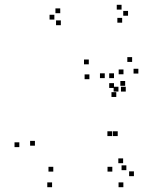

<svg xmlns="http://www.w3.org/2000/svg" viewBox="-20 -758 660 800"><path d="M447.5 -191V-211H427.5V-191ZM470.5 -191V-211H450.5V-191ZM504 -376.5V-396.5H484V-376.5ZM473.5 -376.5V-396.5H453.5V-376.5ZM202 -43V-63H182V-43ZM125.5 -151V-171H105.5V-151ZM352.5 -428V-448H332.5V-428ZM455 -391.5V-411.5H435V-391.5ZM455 -432.5V-452.5H435V-432.5ZM416.5 -432.5V-452.5H396.5V-432.5ZM464.5 -354V-374H444.5V-354ZM501.5 -400.5V-420.5H481.5V-400.5ZM350 -490V-510H330V-490ZM60.5 -145V-165H40.5V-145ZM197 22V2H177V22ZM538 -24V-44H518V-24ZM493 -78V-98H473V-78ZM506.5 -49V-69H486.5V-49ZM556.5 -451.5V-471.5H536.5V-451.5ZM530.5 -500V-520H510.5V-500ZM494.5 -448.5V-468.5H474.5V-448.5ZM448 -43V-63H428V-43ZM494 22V2H474V22ZM489 -663.5V-683.5H469V-663.5ZM513.5 -692.5V-712.5H493.5V-692.5ZM486.5 -718V-738H466.5V-718ZM231 -703V-723H211V-703ZM206.5 -676.5V-696.5H186.5V-676.5ZM233.5 -653V-673H213.5V-653Z"/></svg>

Font: Monaspace Radon Dots Var
Style: Regular
Weight: 400
Designer: Riley Cran and the Lettermatic Team
Version: Version 1.100 (Monaspace Radon Dots)